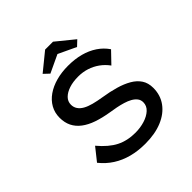

<svg xmlns="http://www.w3.org/2000/svg" viewBox="-230 -1069 1258 1258"><g transform="rotate(-45 399.0 -440.5)"><path d="M406 10Q339 10 282 -5Q225 -20 178 -50Q131 -80 94 -126L164 -214Q222 -145 279.5 -116Q337 -87 411 -87Q457 -87 497.5 -99.5Q538 -112 563.5 -135.5Q589 -159 589 -192Q589 -214 576.5 -230Q564 -246 543.5 -257.5Q523 -269 496.5 -277Q470 -285 442 -290.5Q414 -296 387 -300Q326 -310 278 -326.5Q230 -343 196.5 -368.5Q163 -394 146 -428.5Q129 -463 129 -508Q129 -554 150 -591.5Q171 -629 209 -655.5Q247 -682 298 -696Q349 -710 409 -710Q472 -710 524 -696Q576 -682 617 -654.5Q658 -627 685 -587L611 -510Q587 -543 555 -566Q523 -589 485.5 -601Q448 -613 406 -613Q358 -613 321.5 -601Q285 -589 263.5 -567.5Q242 -546 242 -516Q242 -492 254.5 -473.5Q267 -455 290 -442Q313 -429 347 -420Q381 -411 425 -404Q483 -395 533.5 -380.5Q584 -366 622 -344Q660 -322 681 -290Q702 -258 702 -212Q702 -145 665.5 -95Q629 -45 563 -17.5Q497 10 406 10ZM291 -755 254 -790 378 -891H451L575 -790L538 -755L400 -820H429Z"/></g></svg>

Font: Lexend Giga
Style: Regular
Weight: 400
Designer: Bonnie Shaver-Troup, Thomas Jockin
Foundry: Lexend
Version: Version 1.007